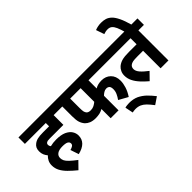

<svg xmlns="http://www.w3.org/2000/svg" viewBox="-143 -1471 2314 2314"><g transform="rotate(-45 1014.5 -314.0)"><path d="M335.9 -71.8Q362.3 -78.1 380.4 -90.3Q397.9 -102.1 397.9 -122.1Q397.9 -146 375 -159.2Q352.1 -171.9 298.8 -171.9Q239.7 -171.9 209.5 -150.4Q179.2 -128.9 179.2 -91.8Q179.2 -67.4 190.4 -43.5Q202.1 -20 232.4 8.8Q264.2 39.1 318.8 80.1L231.9 168.9Q174.8 122.1 132.8 80.1Q90.8 38.1 67.9 -5.4Q44.9 -48.8 44.9 -100.1Q44.9 -138.2 59.6 -167.5Q74.2 -196.8 98.1 -219.2Q80.1 -240.2 68.4 -266.6Q57.1 -293.5 57.1 -328.1Q57.1 -359.4 68.4 -382.8Q80.1 -405.3 99.1 -418.9Q124.5 -439.5 158.2 -447.3Q193.4 -456.1 253.9 -456.1H356V-512.2H0V-622.1H584V-512.2H490.2V-346.2H257.8Q231 -346.2 219.7 -343.8Q209.5 -340.8 201.2 -335Q188 -325.2 188 -305.2Q188 -288.1 202.1 -271Q248 -283.2 303.2 -283.2Q383.3 -283.2 434.1 -260.7Q484.9 -236.8 506.8 -202.1Q529.8 -166.5 529.8 -126Q529.8 -3.4 372.1 34.2Z M1084 -512.2V-373Q1107.9 -387.7 1133.8 -394Q1162.1 -400.9 1192.9 -400.9Q1263.7 -400.9 1309.1 -356.9Q1355 -313 1355 -234.9Q1355 -189.9 1338.4 -136.7Q1321.3 -82 1284.7 -26.9L1168 -91.8Q1190.9 -123 1205.6 -155.8Q1220.7 -188 1220.7 -224.1Q1220.7 -260.3 1205.6 -276.4Q1189.5 -291 1165 -291Q1142.1 -291 1120.6 -277.3Q1098.1 -263.2 1084 -248V0H949.7V-157.2Q921.9 -141.1 891.1 -133.8Q858.4 -127 821.8 -127Q777.3 -127 741.7 -140.6Q707.5 -155.3 687 -176.8Q662.6 -204.1 649.9 -241.2Q637.7 -277.3 637.7 -345.2V-512.2H569.8V-622.1H1404.8V-512.2ZM772 -512.2V-353Q772 -306.6 776.9 -287.6Q782.2 -267.6 794.9 -253.9Q812 -236.8 849.6 -236.8Q880.4 -236.8 905.8 -250Q931.2 -263.7 949.7 -279.8V-512.2Z M1165.5 36.1Q1182.6 30.8 1200.7 29.3Q1216.8 26.9 1236.8 26.9Q1305.2 26.9 1358.4 50.8Q1409.2 75.7 1451.2 115.2Q1495.1 158.7 1531.7 206.1L1440.4 268.1Q1404.3 220.7 1374.5 190.4Q1344.2 160.6 1313.5 147Q1280.8 132.8 1239.7 132.8Q1227.5 132.8 1210.9 134.8Q1206.1 135.7 1197.8 137.2Q1189.5 138.7 1186.5 139.2Z M1934.6 -512.2V0H1800.8V-298.8H1709.5Q1652.8 -298.8 1627.9 -293.9Q1601.1 -288.6 1584.5 -274.9Q1562.5 -256.8 1562.5 -224.1Q1562.5 -189.5 1593.8 -153.3Q1625 -116.7 1684.6 -71.8L1597.7 17.1Q1553.7 -20 1513.2 -63.5Q1474.1 -105.5 1451.7 -150.4Q1428.7 -196.3 1428.7 -246.1Q1428.7 -283.2 1442.4 -311Q1455.6 -339.8 1477.5 -358.9Q1507.8 -384.8 1549.8 -397Q1592.3 -409.2 1670.4 -409.2H1800.8V-512.2H1390.6V-622.1H2028.8V-512.2Z M1807.1 -615.2Q1791.5 -670.4 1773.9 -711.9Q1756.8 -749.5 1735.8 -766.6Q1714.4 -784.2 1680.2 -784.2Q1662.1 -784.2 1643.6 -780.3Q1624.5 -775.4 1612.3 -771L1576.2 -876Q1603.5 -886.7 1625.5 -890.6Q1649.4 -896 1681.2 -896Q1721.2 -896 1755.4 -885.7Q1789.1 -874.5 1818.8 -845.7Q1847.7 -817.4 1874.5 -761.7Q1900.9 -707 1926.3 -615.2Z"/></g></svg>

Font: Droid Sans Thai
Style: Bold
Weight: 700
Designer: Steve Matteson
Foundry: Ascender Corporation
Version: Version 1.00